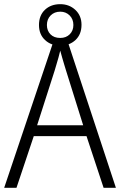

<svg xmlns="http://www.w3.org/2000/svg" viewBox="-20 -901 577 921"><path d="M477 0 395 -248H142L59 0H0L241 -716H300L536 0ZM297 -562Q293 -575 288 -591.5Q283 -608 278 -625.5Q273 -643 269 -658Q265 -642 260.5 -625Q256 -608 251 -592.5Q246 -577 242 -562L158 -300H379ZM269 -682Q225 -682 196 -709Q167 -736 167 -781Q167 -827 195.5 -854Q224 -881 269 -881Q312 -881 341.5 -853.5Q371 -826 371 -782Q371 -736 342 -709Q313 -682 269 -682ZM269 -719Q297 -719 314.5 -736.5Q332 -754 332 -781Q332 -809 314 -827Q296 -845 269 -845Q241 -845 223 -827Q205 -809 205 -781Q205 -754 222 -736.5Q239 -719 269 -719Z"/></svg>

Font: Noto Sans Hebrew SemiCondensed Light
Style: Regular
Weight: 300
Width: 4
Designer: Monotype Design Team
Foundry: Monotype Imaging Inc.
Version: Version 2.003